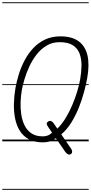

<svg xmlns="http://www.w3.org/2000/svg" viewBox="-25 -1250 804 1698"><path d="M355 9Q281 9 231 -18Q181 -45 151.2 -92Q121.5 -139 109 -200.2Q96.5 -261.5 98 -330.8Q99.5 -400 111.5 -470.5Q122 -530.5 142 -594.5Q162 -658.5 193.5 -718Q225 -777.5 269.8 -825Q314.5 -872.5 374 -900.5Q433.5 -928.5 509.5 -928.5Q611 -928.5 670.5 -885Q730 -841.5 748.8 -758.8Q767.5 -676 746 -557.5Q736.5 -504.5 718.5 -437Q700.5 -369.5 672.5 -299.2Q644.5 -229 606 -166.8Q567.5 -104.5 517 -61.5L605.5 67.5Q613.5 79 613 93Q612.5 107 599.5 114Q588 120.5 575.5 114.2Q563 108 552 92.5L469 -28Q443 -7.5 414.8 0.8Q386.5 9 355 9ZM169 -458.5Q159.5 -406.5 157.2 -349.5Q155 -292.5 163 -238.2Q171 -184 193 -140Q215 -96 254.2 -70Q293.5 -44 354 -44Q375.5 -44 396 -51.2Q416.5 -58.5 435.5 -77L400 -128.5Q389 -145 388 -154.8Q387 -164.5 397.5 -172.5Q410.5 -184 424.8 -179.8Q439 -175.5 448.5 -161L482 -112.5Q522 -151 555.8 -206.5Q589.5 -262 615.2 -323.5Q641 -385 658.5 -443.2Q676 -501.5 683.5 -546Q695 -609 695.8 -668Q696.5 -727 679.5 -774.2Q662.5 -821.5 620 -849.2Q577.5 -877 502.5 -877Q437 -877 386.2 -846.2Q335.5 -815.5 297.8 -766.5Q260 -717.5 233.8 -660.5Q207.5 -603.5 191.8 -550Q176 -496.5 169 -458.5ZM355 9Q281 9 231 -18Q181 -45 151.2 -92Q121.5 -139 109 -200.2Q96.5 -261.5 98 -330.8Q99.5 -400 111.5 -470.5Q122 -530.5 142 -594.5Q162 -658.5 193.5 -718Q225 -777.5 269.8 -825Q314.5 -872.5 374 -900.5Q433.5 -928.5 509.5 -928.5Q611 -928.5 670.5 -885Q730 -841.5 748.8 -758.8Q767.5 -676 746 -557.5Q736.5 -504.5 718.5 -437Q700.5 -369.5 672.5 -299.2Q644.5 -229 606 -166.8Q567.5 -104.5 517 -61.5L605.5 67.5Q613.5 79 613 93Q612.5 107 599.5 114Q588 120.5 575.5 114.2Q563 108 552 92.5L469 -28Q443 -7.5 414.8 0.8Q386.5 9 355 9ZM169 -458.5Q159.5 -406.5 157.2 -349.5Q155 -292.5 163 -238.2Q171 -184 193 -140Q215 -96 254.2 -70Q293.5 -44 354 -44Q375.5 -44 396 -51.2Q416.5 -58.5 435.5 -77L400 -128.5Q389 -145 388 -154.8Q387 -164.5 397.5 -172.5Q410.5 -184 424.8 -179.8Q439 -175.5 448.5 -161L482 -112.5Q522 -151 555.8 -206.5Q589.5 -262 615.2 -323.5Q641 -385 658.5 -443.2Q676 -501.5 683.5 -546Q695 -609 695.8 -668Q696.5 -727 679.5 -774.2Q662.5 -821.5 620 -849.2Q577.5 -877 502.5 -877Q437 -877 386.2 -846.2Q335.5 -815.5 297.8 -766.5Q260 -717.5 233.8 -660.5Q207.5 -603.5 191.8 -550Q176 -496.5 169 -458.5ZM-5 420.5H759.5V428.5H-5ZM-5 -16H759.5V0H-5ZM-5 -505.5H759.5V-497.5H-5ZM-5 -1230H759.5V-1222H-5Z"/></svg>

Font: Edu VIC WA NT Pre Guide
Style: Regular
Weight: 400
Designer: Tina and Corey Anderson, Eben Sorkin, Mirko Velimirovic
Foundry: Google for Education
Version: Version 1.000